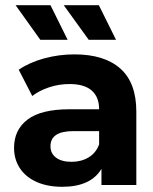

<svg xmlns="http://www.w3.org/2000/svg" viewBox="-20 -711 587 738"><path d="M504 -282V0H370V-62Q329 7 219 7Q162 7 120 -12Q78 -31 56 -65Q34 -99 34 -143Q34 -212 86 -251.5Q138 -291 247 -291H361Q361 -338 332.5 -363Q304 -388 247 -388Q207 -388 169 -375.5Q131 -363 104 -342L52 -443Q93 -471 149.5 -486.5Q206 -502 266 -502Q381 -502 442.5 -447.5Q504 -393 504 -282ZM361 -156V-207H262Q174 -207 174 -149Q174 -121 195.5 -105Q217 -89 255 -89Q292 -89 320.5 -106Q349 -123 361 -156ZM40 -691H174L240 -558H135ZM225 -691H360L426 -558H321Z"/></svg>

Font: Montserrat Ace
Style: Bold
Weight: 700
Designer: Julieta Ulanovsky
Foundry: Julieta Ulanovsky
Version: Version 1